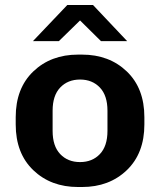

<svg xmlns="http://www.w3.org/2000/svg" viewBox="-20 -740 642 770"><path d="M353 -720 490 -575H385L301 -658L216 -575H112L250 -720ZM293 10Q184 10 113.5 -57.5Q43 -125 43 -241V-270Q43 -386 113.5 -453.5Q184 -521 293 -521H309Q418 -521 488.5 -453.5Q559 -386 559 -270V-241Q559 -125 488.5 -57.5Q418 10 309 10ZM411 -215V-296Q411 -357 380.5 -389Q350 -421 301 -421Q252 -421 221.5 -389Q191 -357 191 -296V-215Q191 -154 221.5 -122Q252 -90 301 -90Q350 -90 380.5 -122Q411 -154 411 -215Z"/></svg>

Font: Chivo
Style: Bold
Weight: 700
Designer: Hector Gatti
Foundry: Omnibus-Type
Version: Version 1.007;PS 001.007;hotconv 1.0.88;makeotf.lib2.5.64775